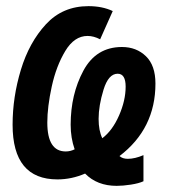

<svg xmlns="http://www.w3.org/2000/svg" viewBox="-20 -574 557 625"><path d="M447 16V-69Q419 -57 396 -57Q379 -57 369 -66Q486 -155 486 -302Q486 -361 455 -391Q424 -421 377 -421Q293 -421 251.5 -344Q210 -267 210 -168Q210 -125 223 -88Q209 -81 194 -81Q134 -81 134 -175Q134 -226 148.5 -292.5Q163 -359 192.5 -408Q222 -457 265 -457Q285 -457 306 -446L347 -538Q313 -554 268 -554Q184 -554 129.5 -495Q75 -436 48 -347Q21 -258 21 -168Q21 10 167 10Q213 10 257 -9Q296 31 360 31Q380 31 406 27Q432 23 447 16ZM301 -187Q301 -230 317 -282Q333 -334 363 -334Q389 -334 389 -292Q389 -247 367.5 -198Q346 -149 313 -124Q301 -149 301 -187Z"/></svg>

Font: Noto Sans Display Condensed
Style: Bold Italic
Weight: 700
Width: 3
Designer: Monotype Design team
Foundry: Monotype Imaging Inc.
Version: 1.000